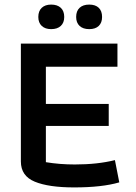

<svg xmlns="http://www.w3.org/2000/svg" viewBox="-20 -808 595 837"><path d="M147 -734Q147 -760 162 -774Q177 -788 203 -788Q230 -788 245 -774Q260 -760 260 -734Q260 -709 245 -695Q230 -681 203 -681Q177 -681 162 -695Q147 -709 147 -734ZM312 -734Q312 -760 327 -774Q342 -788 369 -788Q396 -788 410.5 -774Q425 -760 425 -734Q425 -709 410.5 -695Q396 -681 369 -681Q342 -681 327 -695Q312 -709 312 -734ZM71 -104V-618H492V-517H180V-355H454V-259H180V-101Q240 -91 306 -91Q405 -91 481 -110L500 -13Q425 9 303 9Q192 9 131.5 -16Q71 -41 71 -104Z"/></svg>

Font: Athiti SemiBold
Style: Regular
Weight: 600
Designer: CadsonDemak Team
Foundry: CadsonDemak
Version: Version 1.032